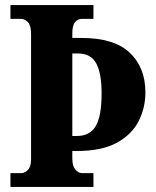

<svg xmlns="http://www.w3.org/2000/svg" viewBox="-20 -734 614 754"><path d="M21 0V-54H62Q77 -54 89.5 -66.5Q102 -79 102 -109V-601Q102 -634 89.5 -647Q77 -660 62 -660H21V-714H347V-660H303Q285 -660 274.5 -647Q264 -634 264 -603V-585H300Q428 -585 489.5 -527Q551 -469 551 -371Q551 -311 524.5 -258.5Q498 -206 439 -173.5Q380 -141 281 -141H264V-111Q264 -82 276 -68Q288 -54 303 -54H347V0ZM282 -200Q333 -200 356 -239Q379 -278 379 -367Q379 -446 358 -485Q337 -524 286 -524H264V-200Z"/></svg>

Font: Noto Serif Lao Condensed ExtraBold
Style: Regular
Weight: 800
Width: 3
Designer: Monotype Design Team
Foundry: Monotype Imaging Inc.
Version: Version 2.003; ttfautohint (v1.8.4.7-5d5b)